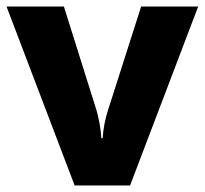

<svg xmlns="http://www.w3.org/2000/svg" viewBox="-20 -569 628 589"><path d="M209 0 0 -549H176L276 -231Q281 -214 285.5 -189.5Q290 -165 291 -145H295Q296 -166 300.5 -189Q305 -212 311 -230L413 -549H588L379 0Z"/></svg>

Font: Noto Sans ExtraBold
Style: Regular
Weight: 800
Designer: Monotype Design Team
Foundry: Monotype Imaging Inc.
Version: Version 2.007